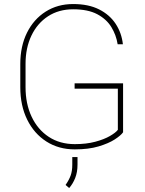

<svg xmlns="http://www.w3.org/2000/svg" viewBox="-20 -741 727 965"><path d="M598.6 -322.3V-76.2Q587.4 -60.1 556.4 -40Q525.4 -20 475.3 -5.1Q425.3 9.8 356 9.8Q274.9 9.8 213.1 -29.8Q151.4 -69.3 116.7 -139.6Q82 -210 82 -302.7V-418.9Q82 -508.8 115.7 -576.7Q149.4 -644.5 209.5 -682.6Q269.5 -720.7 347.7 -720.7Q424.8 -720.7 478 -693.8Q531.2 -667 561.3 -621.3Q591.3 -575.7 597.7 -518.6H571.3Q564 -564.9 539.6 -605Q515.1 -645 468.5 -669.7Q421.9 -694.3 347.7 -694.3Q275.4 -694.3 221.4 -659.2Q167.5 -624 137.9 -562Q108.4 -500 108.4 -419.9V-302.7Q108.4 -219.2 138.9 -154.5Q169.4 -89.8 225.1 -53.2Q280.8 -16.6 356 -16.6Q414.1 -16.6 458.7 -28.6Q503.4 -40.5 532.5 -57.4Q561.5 -74.2 572.3 -88.4V-295.4H355V-322.3ZM369.6 48.3V85.9Q369.6 124.5 357.9 153.8Q346.2 183.1 327.6 204.1L309.6 188.5Q326.7 164.1 335 141.4Q343.3 118.7 343.3 86.9V48.3Z"/></svg>

Font: Vazirmatn RD FD Thin
Style: Regular
Weight: 100
Designer: Saber Rastikerdar
Foundry: Saber Rastikerdar
Version: Version 33.003